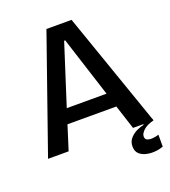

<svg xmlns="http://www.w3.org/2000/svg" viewBox="-147 -767 915 1034"><g transform="rotate(-20 310.5 -250.0)"><path d="M8 0 239 -660H383L613 0H495L450 -139H170L126 0ZM307 -568 196 -222H424L313 -568ZM611 149Q592 157 566 159.5Q540 162 515 156.5Q490 151 474 136Q458 121 458 93Q458 65 475.5 46Q493 27 515.5 17Q538 7 554 4V-9L611 -10V0Q572 10 552.5 28.5Q533 47 533 63Q533 80 546.5 85Q560 90 578.5 88Q597 86 611 81Z"/></g></svg>

Font: Bricolage Grotesque 96pt Medium
Style: Regular
Weight: 500
Designer: Mathieu Triay
Foundry: Atelier Triay
Version: Version 1.001; ttfautohint (v1.8.4.7-5d5b);gftools[0.9.33.de